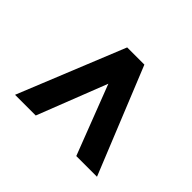

<svg xmlns="http://www.w3.org/2000/svg" viewBox="-128 -881 931 931"><g transform="rotate(-45 337.0 -416.0)"><path d="M63.5 -277V-135L610.5 -357V-475L63.5 -697V-555L421.5 -415Z"/></g></svg>

Font: Sztylet
Style: Bd
Weight: 700
Foundry: Cannot Into Space Fonts, PlusOne Fonts
Version: Version 0.12